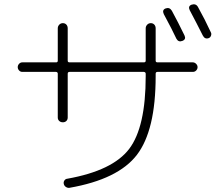

<svg xmlns="http://www.w3.org/2000/svg" viewBox="-20 -861 1040 904"><path d="M759.8 -821.3Q778.3 -828.1 789.1 -810.5Q819.3 -754.9 848.6 -694.3Q857.4 -675.8 838.9 -668.5Q820.3 -661.1 810.5 -678.7Q792 -718.8 751 -794.9Q742.2 -814.5 759.8 -821.3ZM912.1 -828.1Q944.3 -770.5 972.7 -709Q976.6 -702.1 973.6 -693.4Q970.7 -684.6 962.9 -681.6Q944.3 -674.8 934.6 -694.3Q906.2 -751 873 -813.5Q864.3 -832 881.8 -838.9Q902.3 -845.7 912.1 -828.1ZM85 -522.5Q76.2 -522.5 69.8 -529.3Q63.5 -536.1 63.5 -544.9Q63.5 -553.7 69.8 -560.5Q76.2 -567.4 85 -567.4H244.1Q252 -567.4 252 -575.2V-727.5Q252 -737.3 258.8 -744.6Q265.6 -752 275.9 -752Q286.1 -752 292.5 -745.1Q298.8 -738.3 298.8 -727.5V-575.2Q298.8 -567.4 307.6 -567.4H657.2Q666 -567.4 666 -575.2V-727.5Q666 -737.3 672.9 -744.6Q679.7 -752 689.9 -752Q700.2 -752 706.5 -745.1Q712.9 -738.3 712.9 -727.5V-575.2Q712.9 -567.4 721.7 -567.4H887.7Q896.5 -567.4 903.3 -560.5Q910.2 -553.7 910.2 -544.9Q910.2 -536.1 903.8 -529.3Q897.5 -522.5 887.7 -522.5H721.7Q712.9 -522.5 712.9 -513.7V-502Q712.9 -247.1 624.5 -131.8Q536.1 -16.6 306.6 23.4Q297.9 24.4 290 19Q282.2 13.7 280.3 4.9Q278.3 -3.9 283.2 -11.2Q288.1 -18.6 296.9 -19.5Q510.7 -57.6 588.4 -160.2Q666 -262.7 666 -502V-513.7Q666 -521.5 657.2 -522.5H307.6Q298.8 -522.5 298.8 -513.7V-307.6Q298.8 -297.9 292.5 -291.5Q286.1 -285.2 275.9 -285.2Q265.6 -285.2 258.8 -291.5Q252 -297.9 252 -307.6V-513.7Q252 -521.5 244.1 -522.5Z"/></svg>

Font: Rounded-X Mgen+ 2m light
Style: Regular
Weight: 200
Designer: [Source Han Sans]
Ryoko NISHIZUKA  (kana & ideographs); Paul D. Hunt (Latin, Greek & Cyrillic); Wenlong ZHANG  (bopomofo
Version: Version 1.059.20150602